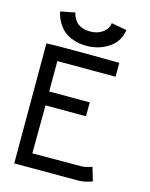

<svg xmlns="http://www.w3.org/2000/svg" viewBox="-122 -899 762 978"><g transform="rotate(15 259.0 -409.5)"><path d="M249 -747.5Q288.1 -747.5 315.2 -767.7Q342.3 -787.9 344.7 -817.1L425.8 -802.3Q417.5 -740.6 366 -706.3Q314.5 -672 249 -672Q228.5 -672 209.2 -675.2Q189.9 -678.4 168 -687.5Q146 -696.7 128.7 -711.2Q111.3 -725.8 96.7 -750.2Q82 -774.6 75.2 -806.7L151.4 -821.5Q168.5 -747.5 249 -747.5ZM49.8 -631.3Q77.1 -633.3 149.4 -633.3Q149.4 -633.3 197.3 -633.3H251Q292 -633.3 352.3 -632.6Q412.6 -631.8 426.3 -631.8H434.1V-558.6H127V-398.4H340.8V-325.2H127V-310.5Q127 -253.4 126.2 -168.2Q125.5 -83 125.5 -71.8L381.8 -72.8Q394 -72.8 408.2 -75.9Q422.4 -79.1 430.7 -82L439 -85.4L460.4 -13.2Q456.1 -11.7 444.3 -8.3Q432.6 -4.9 426.3 -3.2Q419.9 -1.5 408 0Q396 1.5 382.8 1.5H49.8Z"/></g></svg>

Font: Fantasque Sans Mono
Style: Regular
Weight: 400
Monospace: yes
Designer: Jany Belluz
Version: Version 1.8.0 ; ttfautohint (v1.8.2)